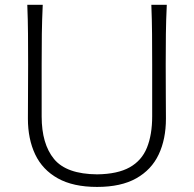

<svg xmlns="http://www.w3.org/2000/svg" viewBox="-20 -752 791 783"><path d="M376 10.3Q278.3 10.3 215.8 -24.7Q153.3 -59.6 123.5 -122.3Q93.8 -185.1 93.8 -268.1Q93.8 -301.3 94.2 -361.8Q94.7 -422.4 94.7 -488.3Q94.7 -556.2 94.2 -613.3Q93.8 -670.4 91.3 -732.4H154.3Q151.4 -670.4 150.6 -613.3Q149.9 -556.2 149.9 -488.3V-276.9Q149.9 -165 200.4 -103.5Q251 -42 376 -41Q459.5 -42 508.8 -69.6Q558.1 -97.2 579.3 -149.9Q600.6 -202.6 600.6 -277.8V-488.3Q600.6 -556.2 600.1 -613.3Q599.6 -670.4 597.2 -732.4H660.2Q657.2 -670.4 656.5 -613.3Q655.8 -556.2 655.8 -488.3Q655.8 -422.4 656.2 -361.8Q656.7 -301.3 656.7 -268.1Q656.7 -184.6 627.2 -122.1Q597.7 -59.6 535.6 -24.7Q473.6 10.3 376 10.3Z"/></svg>

Font: Pinar-FD Light
Style: Regular
Weight: 300
Designer: Amin Abedi
Version: Version 2.000